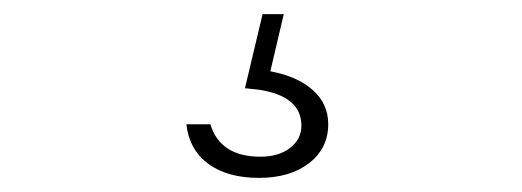

<svg xmlns="http://www.w3.org/2000/svg" viewBox="-20 -40 740 272"><path d="M352 -20H382L363 61Q401 68 423 87.5Q445 107 445 136Q445 170 418 191Q391 212 347 212Q302 212 275 192Q248 172 244 136H278Q292 182 349 182Q375 182 391 169.5Q407 157 407 138Q407 96 346 87L327 85Z"/></svg>

Font: Martian Mono Thin
Style: Regular
Weight: 100
Monospace: yes
Designer: Roman Shamin
Foundry: Evil Martians
Version: Version 1.000; ttfautohint (v1.8.4.7-5d5b)